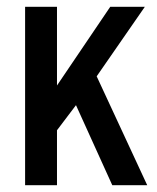

<svg xmlns="http://www.w3.org/2000/svg" viewBox="-20 -546 463 566"><path d="M54 0V-526H148V-294L305 -526H407L265 -321L414 0H311L204 -236L148 -162V0Z"/></svg>

Font: Archivo Condensed Medium
Style: Regular
Weight: 500
Width: 3
Designer: Hector Gatti
Foundry: Omnibus-Type
Version: Version 2.001